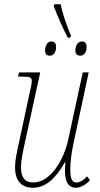

<svg xmlns="http://www.w3.org/2000/svg" viewBox="-20 -878 474 907"><path d="M300 -700H312L315 -710C295 -758 274 -817 267 -858H237L234 -849C252 -801 273 -753 300 -700ZM216 -615C232 -615 245 -630 245 -656C245 -675 236 -682 222 -682C203 -682 193 -661 193 -640C193 -622 201 -615 216 -615ZM360 -615C376 -615 389 -630 389 -656C389 -675 381 -682 366 -682C347 -682 336 -661 336 -640C336 -622 345 -615 360 -615ZM338 9C358 9 386 -4 405 -27L391 -45C376 -27 357 -16 341 -16C322 -16 312 -31 312 -76C312 -110 316 -147 327 -200L399 -536H371L303 -222C283 -125 220 -16 137 -16C96 -16 79 -42 79 -89C79 -117 88 -162 98 -206L170 -536H70L65 -516H82C123 -516 130 -513 130 -494C130 -483 125 -459 116 -421L70 -206C60 -165 51 -117 51 -89C51 -32 74 9 136 9C200 9 248 -43 286 -111H289C288 -97 287 -83 287 -71C287 -20 303 9 338 9Z"/></svg>

Font: Noto Serif Condensed Thin
Style: Italic
Weight: 100
Width: 3
Italic angle: -12°
Designer: Monotype Design Team
Foundry: Monotype Imaging Inc.
Version: Version 2.013